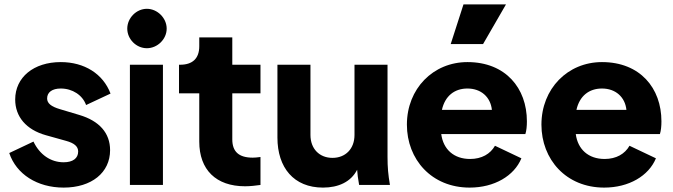

<svg xmlns="http://www.w3.org/2000/svg" viewBox="-20 -840 3057 872"><path d="M269 12C396 12 480 -56 480 -158C480 -236 431 -291 340 -318L253 -344C212 -356 194 -371 194 -393C194 -421 217 -438 256 -438C309 -438 355 -408 371 -363L482 -415C448 -505 363 -558 256 -558C133 -558 49 -489 49 -388C49 -310 99 -251 188 -226L281 -200C317 -190 335 -175 335 -152C335 -121 311 -103 269 -103C210 -103 160 -138 132 -197L22 -145C54 -49 149 12 269 12Z M570 0H720V-546H570ZM558 -710C558 -662 599 -621 647 -621C695 -621 737 -662 737 -710C737 -758 695 -800 647 -800C599 -800 558 -758 558 -710Z M1093 6C1116 6 1143 3 1163 0V-127C1149 -125 1137 -124 1128 -124C1065 -124 1035 -151 1035 -207V-416H1163V-546H1035V-670H885V-630C885 -574 854 -546 798 -546H793V-416H885V-197C885 -69 961 6 1093 6Z M1447 12C1517 12 1574 -14 1602 -69C1603 -50 1606 -28 1611 0H1751C1743 -47 1740 -80 1740 -127V-546H1590V-227C1590 -164 1549 -123 1490 -123C1431 -123 1390 -164 1390 -227V-546H1240V-215C1240 -79 1314 12 1447 12Z M2113 12C2225 12 2315 -41 2348 -121L2228 -178C2207 -141 2168 -118 2115 -118C2041 -118 1993 -162 1984 -231H2366C2371 -246 2373 -267 2373 -289C2373 -440 2276 -558 2103 -558C1947 -558 1828 -437 1828 -274C1828 -116 1940 12 2113 12ZM1987 -341C2001 -404 2044 -438 2103 -438C2165 -438 2208 -399 2214 -341ZM2027 -640H2174L2278 -820H2085Z M2724 12C2836 12 2926 -41 2959 -121L2839 -178C2818 -141 2779 -118 2726 -118C2652 -118 2604 -162 2595 -231H2977C2982 -246 2984 -267 2984 -289C2984 -440 2887 -558 2714 -558C2558 -558 2439 -437 2439 -274C2439 -116 2551 12 2724 12ZM2598 -341C2612 -404 2655 -438 2714 -438C2776 -438 2819 -399 2825 -341Z"/></svg>

Font: Mluvka ExtraBold
Style: Regular
Weight: 800
Designer: Modified by Jiří Krblich, Original typeface by Gumpita Rahayu
Foundry: Gumpita Rahayu & Jiří Krblich
Version: Version 2.000;Glyphs 3.1.1 (3134)